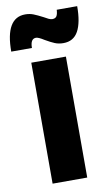

<svg xmlns="http://www.w3.org/2000/svg" viewBox="-90 -796 491 841"><g transform="rotate(-10 155.5 -375.5)"><path d="M74 -538H228V0H74ZM228 -598Q207 -598 190 -605Q173 -612 149 -626Q124 -642 113 -642Q88 -642 88 -601H-4Q-4 -751 84 -751Q104 -751 120.5 -744.5Q137 -738 162 -725Q172 -719 181.5 -714.5Q191 -710 198 -710Q212 -710 217.5 -719Q223 -728 224 -747H315Q315 -674 294 -636Q273 -598 228 -598Z"/></g></svg>

Font: Montserrat arm2 SemiBold
Style: Regular
Weight: 600
Designer: Julieta Ulanovsky
Foundry: Julieta Ulanovsky
Version: Version 6.000